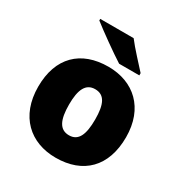

<svg xmlns="http://www.w3.org/2000/svg" viewBox="-179 -901 994 1045"><g transform="rotate(30 318.5 -378.0)"><path d="M360 -766H150V-756C198 -718 307 -640 361 -606H488V-620C455 -657 394 -721 360 -766ZM594 -278C594 -461 479 -563 320 -563C147 -563 42 -461 42 -278C42 -93 157 10 317 10C489 10 594 -93 594 -278ZM236 -278C236 -372 260 -421 318 -421C378 -421 400 -372 400 -278C400 -183 378 -132 319 -132C259 -132 236 -183 236 -278Z"/></g></svg>

Font: Noto Sans Lao Looped Black
Style: Regular
Weight: 900
Designer: Mark Frömberg, Ben Mitchell
Foundry: The Fontpad Ltd
Version: Version 1.002